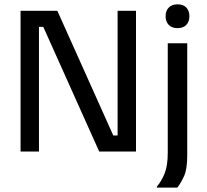

<svg xmlns="http://www.w3.org/2000/svg" viewBox="-20 -700 957 887"><path d="M160 0H75V-650H245L503.3 -74.2H523.3V-650H608.3V0H438.3L180 -575.8H160ZM799.2 166.7H705V161.7Q725.8 137.5 740.4 101.7Q755 65.8 755 5.8V-500H845V17.5Q845 80.8 830.8 112.5Q816.7 144.2 799.2 166.7ZM800 -570Q774.2 -570 759.6 -585Q745 -600 745 -625Q745 -650 759.6 -665Q774.2 -680 800 -680Q826.7 -680 840.8 -665Q855 -650 855 -625Q855 -600 840.8 -585Q826.7 -570 800 -570Z"/></svg>

Font: Familjen Grotesk Variable
Style: Regular
Weight: 400
Designer: Anders Wikstroem, Jonas Baeckman, Matilda Gysing, Kristian Moeller
Foundry: Familjen STHLM AB
Version: Version 2.000